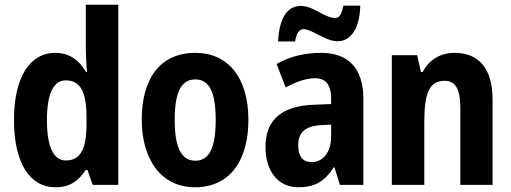

<svg xmlns="http://www.w3.org/2000/svg" viewBox="-20 -780 2157 810"><path d="M214 10C275 10 310 -16 342 -63H349L371 0H479V-760H342V-575C342 -549 344 -513 347 -476H343C313 -528 271 -557 213 -557C106 -557 39 -454 39 -274C39 -93 105 10 214 10ZM258 -103C206 -103 178 -159 178 -274C178 -383 205 -441 257 -441C321 -441 345 -390 345 -283V-256C345 -151 319 -103 258 -103Z M1028 -274C1028 -456 939 -557 805 -557C652 -557 578 -445 578 -274C578 -112 657 10 802 10C958 10 1028 -114 1028 -274ZM717 -274C717 -388 743 -445 804 -445C865 -445 890 -387 890 -274C890 -161 865 -102 804 -102C743 -102 717 -162 717 -274Z M1153 -605H1225C1230 -642 1245 -657 1260 -657C1297 -657 1352 -606 1404 -606C1458 -606 1497 -656 1500 -756H1428C1422 -721 1412 -704 1394 -704C1350 -704 1303 -755 1249 -755C1179 -755 1157 -680 1153 -605ZM1335 -557C1262 -557 1198 -540 1147 -510L1185 -411C1231 -436 1273 -450 1309 -450C1354 -450 1377 -423 1377 -362V-341L1302 -338C1170 -333 1100 -275 1100 -161C1100 -65 1147 10 1239 10C1311 10 1351 -17 1388 -74H1391L1414 0H1513V-363C1513 -491 1450 -557 1335 -557ZM1334 -252 1377 -254V-205C1377 -137 1342 -96 1294 -96C1259 -96 1238 -119 1238 -167C1238 -220 1266 -248 1334 -252Z M1899 -557C1838 -557 1791 -529 1763 -476H1756L1740 -547H1633V0H1770V-261C1770 -387 1790 -439 1856 -439C1905 -439 1922 -399 1922 -322V0H2058V-360C2058 -491 1999 -557 1899 -557Z"/></svg>

Font: Noto Sans Lao UI Cond
Style: Bold
Weight: 700
Width: 3
Designer: Monotype Design Team
Foundry: Monotype Imaging Inc.
Version: Version 2.000